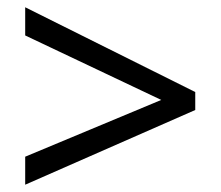

<svg xmlns="http://www.w3.org/2000/svg" viewBox="-20 -628 612 532"><path d="M49.8 -116.2V-193.8L426.8 -351.1L49.8 -529.8V-607.9L521 -373V-323.2Z"/></svg>

Font: Nokora
Style: Regular
Weight: 400
Designer: Danh Hong
Foundry: Danh Hong
Version: Version 9.000